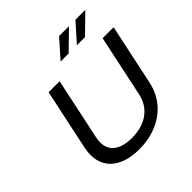

<svg xmlns="http://www.w3.org/2000/svg" viewBox="-226 -1059 1247 1247"><g transform="rotate(-45 397.0 -435.5)"><path d="M197 -670 108 -251C72 -81 181 9 352 9C523 9 669 -81 705 -251L794 -670H693L603 -246C578 -127 481 -77 370 -77C258 -77 183 -127 208 -246L298 -670ZM393 -756H467L594 -880H503ZM543 -756H617L744 -880H653Z"/></g></svg>

Font: LT Wave
Style: Italic
Weight: 400
Designer: Daniel Lyons
Version: Version 2.5 (Glyphs App)